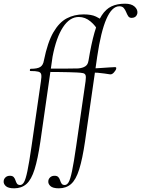

<svg xmlns="http://www.w3.org/2000/svg" viewBox="-118 -746 765 1041"><path d="M-41 275Q-74 275 -87 262.5Q-100 250 -98 235Q-97 224 -88 215.5Q-79 207 -64 207Q-50 207 -43.5 214.5Q-37 222 -34 232Q-31 242 -26 249.5Q-21 257 -9 257Q3 257 12 242Q21 227 30.5 182Q40 137 53 47L104 -306Q108 -331 105.5 -342.5Q103 -354 89.5 -357.5Q76 -361 47 -361Q43 -361 44 -367Q45 -373 48 -373Q85 -373 100.5 -383Q116 -393 120 -418Q140 -517 171.5 -571Q203 -625 244 -646.5Q285 -668 335 -668Q378 -668 402.5 -656Q427 -644 443 -632L413 -579Q402 -605 373 -629.5Q344 -654 309 -654Q260 -654 223.5 -598.5Q187 -543 167 -439L101 21Q87 116 69.5 172Q52 228 25.5 251.5Q-1 275 -41 275ZM346 -306Q349 -329 346 -338Q343 -347 332 -349.5Q321 -352 298 -353Q280 -354 256 -354.5Q232 -355 201 -355.5Q170 -356 132 -356V-374Q191 -374 234 -374Q277 -374 306 -375Q330 -377 344.5 -386.5Q359 -396 363 -418L377 -367ZM201 275Q168 275 155 262.5Q142 250 144 235Q145 224 154 215.5Q163 207 178 207Q192 207 198.5 214.5Q205 222 208 232Q211 242 216 249.5Q221 257 233 257Q245 257 254 242Q263 227 272.5 182Q282 137 295 47L346 -306Q350 -331 347.5 -342.5Q345 -354 331.5 -357.5Q318 -361 289 -361Q285 -361 286 -367Q287 -373 290 -373Q327 -373 342.5 -383Q358 -393 362 -418Q377 -509 394 -568.5Q411 -628 433.5 -662.5Q456 -697 486.5 -711.5Q517 -726 560 -726Q594 -726 611.5 -710.5Q629 -695 627 -675Q624 -661 615.5 -655Q607 -649 596 -649Q583 -649 577 -658.5Q571 -668 566 -680.5Q561 -693 553 -702.5Q545 -712 529 -712Q489 -712 459 -643.5Q429 -575 409 -439L343 21Q329 116 311.5 172Q294 228 267.5 251.5Q241 275 201 275ZM478 -343Q464 -345 447.5 -347.5Q431 -350 412 -351.5Q393 -353 372 -353L374 -375Q395 -375 423.5 -377Q452 -379 475.5 -380.5Q499 -382 505 -382Q510 -382 511.5 -380Q513 -378 512 -374Q511 -366 500 -353.5Q489 -341 478 -343Z"/></svg>

Font: Cormorant Infant Light
Style: Italic
Weight: 300
Italic angle: -10°
Designer: Christian Thalmann (Catharsis Fonts)
Foundry: Catharsis Fonts
Version: Version 4.001